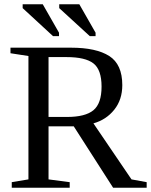

<svg xmlns="http://www.w3.org/2000/svg" viewBox="-20 -878 706 898"><path d="M552 -480Q552 -412 514.5 -365Q477 -318 417 -301L595 -39L666 -26V0H509L325 -287H207V-39L306 -26V0H35V-26L113 -39V-616L29 -629V-655H312Q430 -655 491 -616Q552 -577 552 -480ZM293 -331Q379 -331 417 -362.5Q455 -394 455 -473Q455 -552 417 -581.5Q379 -611 291 -611H207V-331ZM400 -709 257 -840V-858H351L427 -725V-709ZM228 -709 86 -840V-858H180L256 -725V-709Z"/></svg>

Font: Libra Serif Modern
Style: Regular
Weight: 400
Designer: Stefan Peev, Context Ltd
Foundry: Stefan Peev, Context Ltd
Version: Version 1.000